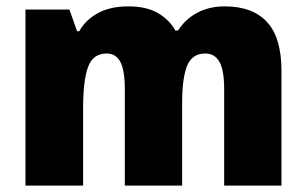

<svg xmlns="http://www.w3.org/2000/svg" viewBox="-20 -649 963 603"><path d="M686 -629Q773 -629 818.5 -580Q864 -531 864 -426V-66H684V-369Q684 -429 669 -455Q654 -481 625 -481Q583 -481 567.5 -442Q552 -403 552 -326V-66H372V-369Q372 -428 358 -454.5Q344 -481 315 -481Q272 -481 256.5 -438.5Q241 -396 241 -310V-66H60V-619H198L222 -551H229Q248 -586 287 -607.5Q326 -629 383 -629Q439 -629 475 -608.5Q511 -588 531 -553H539Q562 -589 599.5 -609Q637 -629 686 -629Z"/></svg>

Font: Noto Sans Malayalam UI SemiCondensed Black
Style: Regular
Weight: 900
Width: 4
Designer: Jelle Bosma - Monotype Design Team
Foundry: Monotype Imaging Inc.
Version: Version 2.104; ttfautohint (v1.8.4.7-5d5b)